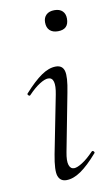

<svg xmlns="http://www.w3.org/2000/svg" viewBox="-74 -633 394 682"><g transform="rotate(-10 123.5 -292.0)"><path d="M110 9Q88 9 80.5 -11Q73 -31 84 -89L125 -297Q137 -358 108 -358Q96 -358 77 -346Q58 -334 36 -311Q33 -307 28.5 -311.5Q24 -316 28 -319Q62 -357 89.5 -376Q117 -395 142 -395Q166 -395 172 -373.5Q178 -352 167 -297L127 -89Q121 -58 126 -43Q131 -28 144 -28Q155 -28 174 -40Q193 -52 215 -75Q219 -79 223 -74.5Q227 -70 223 -67Q190 -29 162.5 -10Q135 9 110 9ZM172 -517Q153 -517 142.5 -527Q132 -537 132 -556Q132 -573 142.5 -583Q153 -593 172 -593Q191 -593 201 -583Q211 -573 211 -556Q211 -517 172 -517Z"/></g></svg>

Font: Cormorant Light
Style: Italic
Weight: 300
Italic angle: -10°
Designer: Christian Thalmann (Catharsis Fonts)
Foundry: Catharsis Fonts
Version: Version 4.000